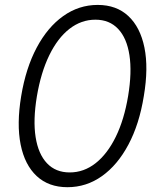

<svg xmlns="http://www.w3.org/2000/svg" viewBox="-20 -758 644 788"><path d="M256.8 10.3Q179.7 10.3 130.6 -35.4Q81.5 -81.1 64.7 -164.8Q47.9 -248.5 66.9 -363.3Q85.9 -478.5 130.6 -562.5Q175.3 -646.5 239.5 -692.1Q303.7 -737.8 380.9 -737.8Q458 -737.8 506.8 -692.1Q555.7 -646.5 572.8 -562.7Q589.8 -479 570.3 -363.8Q551.8 -248.5 507.1 -164.6Q462.4 -80.6 398.4 -35.2Q334.5 10.3 256.8 10.3ZM266.1 -50.3Q324.2 -50.3 372.6 -88.4Q420.9 -126.5 455.3 -196.8Q489.7 -267.1 505.9 -364.3Q522 -461.9 511.2 -531.7Q500.5 -601.6 464.8 -639.4Q429.2 -677.2 371.6 -677.2Q313.5 -677.2 265.1 -639.6Q216.8 -602.1 182.4 -531.5Q147.9 -460.9 131.3 -362.3Q115.2 -265.1 126.2 -195.3Q137.2 -125.5 172.9 -87.9Q208.5 -50.3 266.1 -50.3Z"/></svg>

Font: Inter 24pt Light
Style: Italic
Weight: 300
Italic angle: -9.3988°
Designer: Rasmus Andersson
Foundry: rsms
Version: Version 4.001;git-66647c0bb